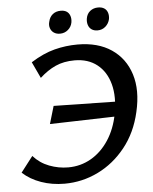

<svg xmlns="http://www.w3.org/2000/svg" viewBox="-58 -892 759 952"><g transform="rotate(-5 322.0 -416.0)"><path d="M225 12Q163 12 109 -7Q55 -26 17 -61L77 -139Q110 -102 156 -84.5Q202 -67 250 -67Q312 -67 364 -97Q416 -127 452 -182Q488 -237 502 -310Q518 -395 501 -458.5Q484 -522 439 -557.5Q394 -593 327 -593Q273 -593 232 -574.5Q191 -556 153 -521L115 -602Q177 -641 233.5 -655.5Q290 -670 348 -670Q450 -670 517 -624.5Q584 -579 609.5 -498.5Q635 -418 610 -311Q587 -210 529 -137.5Q471 -65 392 -26.5Q313 12 225 12ZM178 -289 204 -377 529 -371 508 -298ZM267 -731Q249 -731 236.5 -739.5Q224 -748 219 -763Q214 -778 219 -795Q224 -818 240 -831Q256 -844 280 -844Q298 -844 309.5 -836.5Q321 -829 326 -814.5Q331 -800 328 -782Q324 -760 307 -745.5Q290 -731 267 -731ZM454 -731Q436 -731 424 -739.5Q412 -748 407.5 -763Q403 -778 406 -795Q410 -818 426.5 -831Q443 -844 466 -844Q484 -844 496 -836.5Q508 -829 513 -814.5Q518 -800 515 -782Q510 -760 493.5 -745.5Q477 -731 454 -731Z"/></g></svg>

Font: Ysabeau Office SemiBold
Style: Italic
Weight: 600
Italic angle: -12°
Designer: Christian Thalmann (Catharsis Fonts)
Version: Version 2.001;gftools[0.9.30]; featfreeze: tnum,lnum,ss02